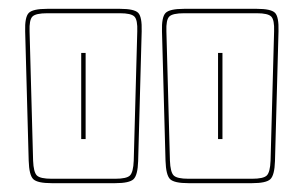

<svg xmlns="http://www.w3.org/2000/svg" viewBox="-20 -750 686 435"><path d="M293 -385Q292 -353 282.5 -344Q273 -335 241 -335H97Q65 -335 55.5 -344Q46 -353 45 -386L37 -679Q36 -711 45 -720.5Q54 -730 87 -730H252Q284 -730 293 -721Q302 -712 301 -679ZM603 -385Q602 -353 592.5 -344Q583 -335 551 -335H407Q375 -335 365.5 -344Q356 -353 355 -386L347 -679Q346 -711 355 -720.5Q364 -730 397 -730H562Q594 -730 603 -721Q612 -712 611 -679ZM241 -345Q267 -345 274.5 -352.5Q282 -360 283 -386L291 -679Q292 -705 284.5 -712.5Q277 -720 252 -720H87Q61 -720 53.5 -712.5Q46 -705 47 -679L55 -386Q56 -360 63.5 -352.5Q71 -345 97 -345ZM551 -345Q577 -345 584.5 -352.5Q592 -360 593 -386L601 -679Q602 -705 594.5 -712.5Q587 -720 562 -720H397Q371 -720 363.5 -712.5Q356 -705 357 -679L365 -386Q366 -360 373.5 -352.5Q381 -345 407 -345ZM474 -630H484V-435H474ZM164 -630H174V-435H164Z"/></svg>

Font: Bungee Outline
Style: Regular
Weight: 400
Designer: David Jonathan Ross
Foundry: David Jonathan Ross
Version: Version 1.001;PS 1.0;hotconv 1.0.72;makeotf.lib2.5.5900